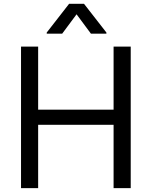

<svg xmlns="http://www.w3.org/2000/svg" viewBox="-20 -967 780 987"><path d="M88.1 -727.3H176.1V-403.4H563.9V-727.3H652V0H563.9V-325.3H176.1V0H88.1ZM373.6 -893.5 299.7 -794H220.2V-799.7L335.2 -947.4H411.9L527 -799.7V-794H447.4Z"/></svg>

Font: Fast_Sans
Style: Regular
Weight: 400
Designer: Rasmus Andersson
Foundry: rsms
Version: Version 3.018;git-588b23468